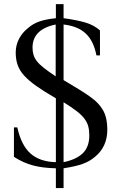

<svg xmlns="http://www.w3.org/2000/svg" viewBox="-20 -831 598 948"><path d="M456.1 -557.6Q442.4 -628.9 403.3 -665.5Q364.3 -702.1 293.9 -710V-435.5Q343.8 -406.2 376.5 -385.7Q409.2 -365.2 430.2 -349.6Q451.2 -334 463.9 -320.3Q476.6 -306.6 487.3 -289.1Q509.8 -252.9 509.8 -189.5Q509.8 -148.4 494.6 -115.2Q479.5 -82 451.2 -58.6Q436.5 -45.9 421.4 -37.1Q406.2 -28.3 388.7 -22Q371.1 -15.6 348.1 -10.3Q325.2 -4.9 293.9 0V97.7H255.9V0Q221.7 -1 194.3 -4.4Q167 -7.8 143.1 -14.2Q119.1 -20.5 96.2 -30.8Q73.2 -41 48.8 -56.6V-202.1H65.4Q85 -113.3 130.9 -72.8Q176.8 -32.2 255.9 -30.3V-345.7Q198.2 -378.9 160.2 -405.8Q122.1 -432.6 99.1 -458Q76.2 -483.4 66.9 -510.7Q57.6 -538.1 57.6 -571.3Q57.6 -607.4 73.7 -638.7Q89.8 -669.9 118.2 -692.4Q131.8 -704.1 145.5 -711.9Q159.2 -719.7 174.8 -725.1Q190.4 -730.5 210 -734.4Q229.5 -738.3 255.9 -741.2V-810.5H293.9V-741.2Q364.3 -731.4 404.8 -718.8Q445.3 -706.1 473.6 -680.7V-557.6ZM254.9 -710Q140.6 -686.5 140.6 -595.7Q140.6 -576.2 145.5 -560.1Q150.4 -543.9 162.6 -528.3Q174.8 -512.7 197.3 -495.1Q219.7 -477.5 254.9 -454.1ZM293.9 -30.3Q358.4 -43.9 389.6 -75.2Q420.9 -106.4 420.9 -162.1Q420.9 -188.5 415.5 -208Q410.2 -227.5 396 -246.1Q381.8 -264.6 357.4 -283.2Q333 -301.8 293.9 -326.2Z"/></svg>

Font: Jomolhari
Style: Regular
Weight: 400
Designer: Christopher J. Fynn
Foundry: Christopher  J.  Fynn (Karma Drubgy¸ Tenzin).
Version: Version alpha 0.003c 2006